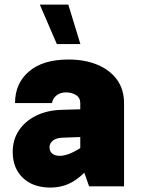

<svg xmlns="http://www.w3.org/2000/svg" viewBox="-20 -823 626 848"><path d="M527.8 -367.7V0H373.5L352.5 -60.1Q315.4 -24.4 280 -9.5Q244.6 5.4 202.6 5.4Q126 5.4 81.1 -37.4Q36.1 -80.1 36.1 -152.3Q36.1 -205.6 63.2 -246.6Q90.3 -287.6 138.9 -311.8Q187.5 -335.9 251.5 -337.9L334.5 -340.3V-367.7Q334.5 -391.6 315.4 -403.3Q296.4 -415 271.5 -415Q246.6 -415 229.7 -401.6Q212.9 -388.2 209.5 -367.7H46.4Q46.4 -455.1 108.2 -507.6Q169.9 -560.1 282.2 -560.1Q355 -560.1 410.2 -537.1Q465.3 -514.2 496.6 -471.2Q527.8 -428.2 527.8 -367.7ZM198.7 -172.4Q198.7 -154.8 210.7 -144.8Q222.7 -134.8 243.7 -134.8Q281.2 -134.8 334.5 -168.9V-217.8L254.4 -214.8Q229 -213.9 213.9 -202.1Q198.7 -190.4 198.7 -172.4ZM335 -628.4H231L155.8 -802.7H281.7Z"/></svg>

Font: Estedad-FD Black
Style: Regular
Weight: 900
Designer: Amin Abedi
Version: Version 7.3